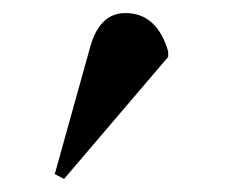

<svg xmlns="http://www.w3.org/2000/svg" viewBox="-20 -781 370 291"><path d="M77.1 -509.8 63 -517.1 116.2 -708Q130.4 -761.2 169.9 -761.2Q217.8 -761.2 234.9 -703.1V-694.8Z"/></svg>

Font: Display Regular
Style: Bold
Weight: 700
Designer: Latin by Veronika Burian and Jose Scaglione. Greek by Irene Vlachou. Cyrillic by Vera Evstafieva.
Foundry: TypeTogether
Version: Version 3.002